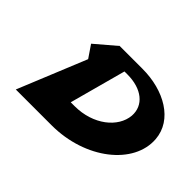

<svg xmlns="http://www.w3.org/2000/svg" viewBox="-108 -820 1063 1063"><g transform="rotate(45 423.5 -288.5)"><path d="M320.3 -577 199.5 -474 248.5 -402 84 0H364C630 0 839.9 -169 826 -353C815.6 -494 668.3 -577 499.3 -577ZM349.2 -165 438.9 -496H461.9C574.9 -496 647 -438 640.9 -352C632.7 -253 525.2 -165 379.2 -165Z"/></g></svg>

Font: Hussar Milosc
Style: Obl
Weight: 700
Foundry: Cannot Into Space Fonts
Version: Version 1.02